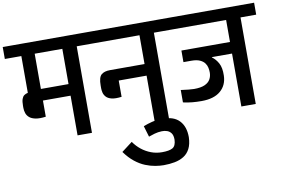

<svg xmlns="http://www.w3.org/2000/svg" viewBox="-148 -1041 2372 1615"><g transform="rotate(-10 1037.5 -234.0)"><path d="M-36 -739V-841H710V-739H578V0H455V-339H219V-201Q167 -194 133 -200.5Q99 -207 80 -223Q61 -239 53.5 -261Q46 -283 46 -307V-324Q46 -361 53 -381.5Q60 -402 73 -411.5Q86 -421 105 -425V-739ZM219 -438H455V-739H219Z M1114 0V-394H876V-255Q822 -248 790.5 -256Q759 -264 743.5 -281.5Q728 -299 723.5 -319Q719 -339 719 -354V-379Q719 -449 744.5 -471Q770 -493 819 -493H1114V-739H638V-841H1370V-739H1237V0Z M1017 21Q1052 7 1091.5 -3Q1131 -13 1186 -13Q1279 -14 1326.5 36.5Q1374 87 1374 177Q1372 237 1352 275.5Q1332 314 1298 335Q1264 356 1220 364.5Q1176 373 1126 373Q1094 373 1054 366.5Q1014 360 970.5 342.5Q927 325 884 291Q841 257 802 203L894 133Q921 172 957.5 201Q994 230 1038 246.5Q1082 263 1131 263Q1193 263 1221.5 246.5Q1250 230 1252 177Q1252 141 1238.5 122Q1225 103 1203.5 95.5Q1182 88 1158 89Q1126 90 1096 98.5Q1066 107 1045 115Z M1754 -282Q1752 -200 1695.5 -151.5Q1639 -103 1533 -103Q1491 -103 1454 -106.5Q1417 -110 1376 -119V-225Q1410 -220 1441.5 -217Q1473 -214 1488 -214Q1546 -214 1579.5 -229Q1613 -244 1627.5 -270Q1642 -296 1642 -328Q1642 -348 1637.5 -369.5Q1633 -391 1619 -409.5Q1605 -428 1578 -440Q1551 -452 1507 -452H1439V-551H1854V-739H1298V-841H2111V-739H1977V0H1854V-452H1682V-449Q1713 -427 1734.5 -388Q1756 -349 1754 -282Z"/></g></svg>

Font: Matangi
Style: Bold
Weight: 700
Designer: Prashant Pant
Foundry: The Graphic Ant
Version: Version 3.002